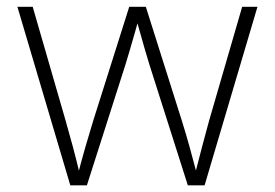

<svg xmlns="http://www.w3.org/2000/svg" viewBox="-20 -556 825 576"><path d="M190.9 0 32.2 -535.6H78.1L176.8 -194.3Q188 -155.3 199 -114.3Q210 -73.2 220.7 -27.8H212.4Q224.1 -72.8 235.8 -113.8Q247.6 -154.8 259.8 -194.3L367.7 -535.6H417.5L525.4 -194.3Q537.6 -155.3 549.1 -114Q560.5 -72.8 572.3 -27.8H563.5Q574.7 -72.8 585.7 -113.8Q596.7 -154.8 607.4 -194.3L706.5 -535.6H752.4L593.8 0H543.5L428.2 -362.3Q420.9 -386.2 413.8 -410.4Q406.7 -434.6 399.9 -459.5Q393.1 -484.4 385.7 -509.3H398.9Q392.1 -484.4 385 -459.5Q377.9 -434.6 370.8 -410.4Q363.8 -386.2 356.4 -362.3L240.7 0Z"/></svg>

Font: Inter 20pt ExtraLight
Style: Regular
Weight: 250
Version: Version 4.001;git-66647c0bb